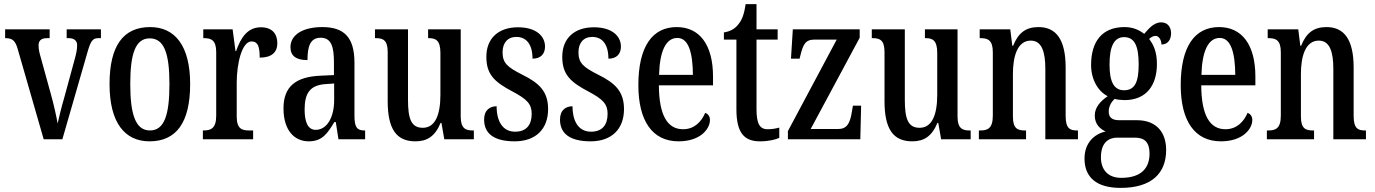

<svg xmlns="http://www.w3.org/2000/svg" viewBox="-20 -679 6701 936"><path d="M66 -441 193 0H284L404 -416C421 -477 430 -493 459 -493H472V-536H305V-493H315C342 -493 356 -480 356 -459C356 -437 352 -418 343 -386L294 -206C278 -152 267 -103 261 -77C255 -111 242 -171 228 -220L177 -405C172 -422 168 -440 168 -458C168 -479 179 -493 209 -493H222V-536H5V-493C39 -493 54 -483 66 -441Z M709 10C839 10 907 -81 907 -269C907 -456 833 -547 712 -547C581 -547 514 -456 514 -269C514 -81 588 10 709 10ZM711 -43C641 -43 615 -121 615 -269C615 -417 640 -492 710 -492C781 -492 806 -417 806 -269C806 -121 782 -43 711 -43Z M969 0H1214V-43H1194C1160 -43 1134 -51 1134 -110V-276C1134 -368 1159 -477 1206 -477C1237 -477 1246 -453 1246 -398C1304 -398 1332 -424 1332 -468C1332 -515 1306 -546 1252 -546C1187 -546 1154 -496 1131 -430H1128L1114 -536H971V-493H974C1009 -493 1034 -484 1034 -425V-115C1034 -52 1007 -43 972 -43H969Z M1485 10C1551 10 1576 -28 1610 -84H1617L1630 0H1760V-43H1757C1720 -43 1708 -59 1708 -115V-373C1708 -500 1655 -547 1551 -547C1459 -547 1396 -511 1396 -449C1396 -407 1423 -386 1479 -386C1479 -452 1492 -495 1543 -495C1597 -495 1608 -448 1608 -373V-313L1543 -310C1422 -305 1362 -257 1362 -151C1362 -41 1417 10 1485 10ZM1519 -46C1481 -46 1465 -84 1465 -145C1465 -223 1490 -264 1567 -269L1609 -272V-191C1609 -107 1574 -46 1519 -46Z M2005 10C2060 10 2100 -12 2128 -80H2132L2146 0H2290V-43H2285C2252 -43 2226 -51 2226 -110V-536H2067V-493H2070C2103 -493 2127 -484 2127 -421V-217C2127 -120 2102 -56 2041 -56C1984 -56 1969 -101 1969 -193V-536H1808V-493H1812C1848 -493 1870 -483 1870 -425V-186C1870 -49 1913 10 2005 10Z M2489 10C2593 10 2652 -51 2652 -147C2652 -233 2609 -274 2526 -315C2455 -351 2430 -371 2430 -424C2430 -469 2454 -499 2497 -499C2546 -499 2576 -463 2576 -393C2616 -393 2637 -416 2637 -452C2637 -502 2595 -546 2505 -546C2413 -546 2351 -495 2351 -402C2351 -316 2390 -279 2482 -231C2549 -195 2572 -172 2572 -124C2572 -70 2546 -37 2491 -37C2431 -37 2401 -87 2401 -161C2369 -161 2340 -143 2340 -96C2340 -26 2391 10 2489 10Z M2859 10C2963 10 3022 -51 3022 -147C3022 -233 2979 -274 2896 -315C2825 -351 2800 -371 2800 -424C2800 -469 2824 -499 2867 -499C2916 -499 2946 -463 2946 -393C2986 -393 3007 -416 3007 -452C3007 -502 2965 -546 2875 -546C2783 -546 2721 -495 2721 -402C2721 -316 2760 -279 2852 -231C2919 -195 2942 -172 2942 -124C2942 -70 2916 -37 2861 -37C2801 -37 2771 -87 2771 -161C2739 -161 2710 -143 2710 -96C2710 -26 2761 10 2859 10Z M3288 10C3395 10 3441 -51 3441 -94C3441 -113 3431 -124 3418 -129C3399 -85 3365 -49 3310 -49C3234 -49 3193 -116 3192 -263H3456V-305C3456 -463 3389 -547 3279 -547C3160 -547 3092 -452 3092 -264C3092 -90 3160 10 3288 10ZM3358 -314H3193C3196 -429 3226 -494 3282 -494C3337 -494 3357 -422 3358 -314Z M3685 10C3729 10 3762 1 3779 -7V-57C3761 -52 3744 -49 3722 -49C3683 -49 3668 -77 3668 -147V-486H3771V-536H3668V-659H3615C3607 -605 3596 -581 3580 -561C3564 -540 3542 -526 3509 -521V-486H3570V-146C3570 -30 3609 10 3685 10Z M3821 0H4174L4178 -164H4138L4133 -135C4124 -76 4108 -50 4065 -50H3932L4171 -495V-536H3845L3836 -393H3878L3882 -409C3895 -462 3906 -486 3951 -486H4059L3821 -40Z M4427 10C4482 10 4522 -12 4550 -80H4554L4568 0H4712V-43H4707C4674 -43 4648 -51 4648 -110V-536H4489V-493H4492C4525 -493 4549 -484 4549 -421V-217C4549 -120 4524 -56 4463 -56C4406 -56 4391 -101 4391 -193V-536H4230V-493H4234C4270 -493 4292 -483 4292 -425V-186C4292 -49 4335 10 4427 10Z M4752 0H4982V-43H4977C4942 -43 4918 -51 4918 -110V-319C4918 -402 4939 -481 5005 -481C5058 -481 5076 -428 5076 -343V0H5235V-43H5231C5196 -43 5175 -52 5175 -115V-350C5175 -487 5128 -547 5043 -547C4983 -547 4945 -521 4919 -456H4915L4905 -536H4756V-493H4760C4795 -493 4820 -484 4820 -425V-115C4820 -52 4794 -43 4758 -43H4752Z M5443 237C5594 237 5665 166 5665 52C5665 -28 5623 -93 5522 -93H5436C5405 -93 5385 -104 5385 -135C5385 -164 5401 -185 5414 -197C5425 -193 5450 -191 5462 -191C5570 -191 5620 -265 5620 -367C5620 -427 5603 -462 5582 -489C5591 -497 5600 -504 5614 -504C5628 -504 5642 -486 5642 -462C5675 -462 5689 -488 5689 -517C5689 -546 5673 -570 5641 -570C5601 -570 5575 -532 5558 -514C5533 -533 5503 -547 5462 -547C5353 -547 5299 -477 5299 -362C5299 -293 5332 -234 5380 -210C5345 -186 5317 -156 5317 -116C5317 -72 5344 -50 5370 -38C5315 -26 5267 17 5267 94C5267 185 5325 237 5443 237ZM5460 -239C5410 -239 5389 -281 5389 -364C5389 -451 5410 -498 5460 -498C5512 -498 5531 -453 5531 -365C5531 -280 5513 -239 5460 -239ZM5446 188C5379 188 5347 146 5347 88C5347 13 5388 -8 5426 -8H5512C5559 -8 5584 13 5584 70C5584 136 5548 188 5446 188Z M5932 10C6039 10 6085 -51 6085 -94C6085 -113 6075 -124 6062 -129C6043 -85 6009 -49 5954 -49C5878 -49 5837 -116 5836 -263H6100V-305C6100 -463 6033 -547 5923 -547C5804 -547 5736 -452 5736 -264C5736 -90 5804 10 5932 10ZM6002 -314H5837C5840 -429 5870 -494 5926 -494C5981 -494 6001 -422 6002 -314Z M6156 0H6386V-43H6381C6346 -43 6322 -51 6322 -110V-319C6322 -402 6343 -481 6409 -481C6462 -481 6480 -428 6480 -343V0H6639V-43H6635C6600 -43 6579 -52 6579 -115V-350C6579 -487 6532 -547 6447 -547C6387 -547 6349 -521 6323 -456H6319L6309 -536H6160V-493H6164C6199 -493 6224 -484 6224 -425V-115C6224 -52 6198 -43 6162 -43H6156Z"/></svg>

Font: Noto Serif Devanagari ExtraCondensed Medium
Style: Regular
Weight: 500
Width: 2
Designer: Universal Thirst, Indian Type Foundry and the Monotype Design Team
Foundry: Monotype Imaging Inc.
Version: Version 2.004